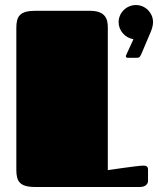

<svg xmlns="http://www.w3.org/2000/svg" viewBox="-20 -744 629 764"><path d="M45 -68C45 -23 58 0 119 0H537C559 0 569 -12 569 -24V-69C569 -82 562 -85 550 -85C529 -85 409 -67 409 -67C409 -297 409 -620 409 -620C409 -651 414 -701 338 -701H120C58 -701 45 -678 45 -633ZM452 -656C452 -622 478 -593 511 -588L483 -527C481 -524 481 -521 481 -520C481 -516 483 -514 490 -514H525C536 -514 537 -519 542 -528L581 -620C585 -630 589 -644 589 -656C589 -693 558 -724 521 -724C483 -724 452 -693 452 -656Z"/></svg>

Font: Fascinate
Style: Regular
Weight: 900
Designer: Astigmatic (AOETI)
Foundry: Astigmatic (AOETI)
Version: Version 1.000